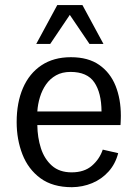

<svg xmlns="http://www.w3.org/2000/svg" viewBox="-20 -740 541 771"><path d="M269 11.7Q191.4 11.7 142.3 -24.4Q93.3 -60.5 70.1 -120.1Q46.9 -179.7 46.9 -250Q46.9 -328.1 72.3 -386.7Q97.7 -445.3 146.5 -477.8Q195.3 -510.3 264.6 -510.3Q334.5 -510.3 378.7 -479.2Q422.9 -448.2 444.1 -395.3Q465.3 -342.3 465.3 -275.4Q465.3 -273.4 465.1 -265.9Q464.8 -258.3 464.6 -250.2Q464.4 -242.2 463.9 -237.8H129.9Q130.4 -188 144.3 -144.8Q158.2 -101.6 188.5 -74.7Q218.8 -47.9 267.6 -47.9Q318.4 -47.9 349.1 -74.5Q379.9 -101.1 392.6 -139.2L454.6 -125Q443.4 -81.5 415.8 -51Q388.2 -20.5 350.1 -4.6Q312 11.2 269 11.7ZM129.9 -292.5H387.7Q387.2 -367.7 358.6 -409.4Q330.1 -451.2 263.2 -451.2Q229.5 -451.2 205.1 -437.5Q180.7 -423.8 164.8 -400.9Q148.9 -377.9 140.4 -349.9Q131.8 -321.8 129.9 -292.5ZM125.5 -563.5 210 -719.7H311L395.5 -563.5H339.4L260.3 -680.2L181.6 -563.5Z"/></svg>

Font: Pontano Sans
Style: Regular
Weight: 400
Designer: Vernon Adams
Foundry: Vernon Adams
Version: Version 2.001